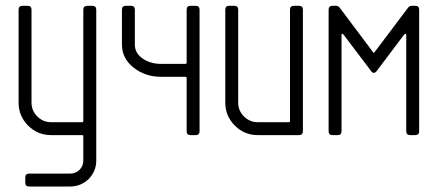

<svg xmlns="http://www.w3.org/2000/svg" viewBox="-20 -475 1539 675"><path d="M159.7 0Q112.3 0 78.9 -33.4Q45.4 -66.9 45.4 -114.3V-440.9Q45.4 -454.6 59.1 -454.6H77.1Q90.8 -454.6 90.8 -440.9V-114.3Q90.8 -85.9 111.1 -65.7Q131.3 -45.4 159.7 -45.4H268.6Q272.9 -45.4 272.9 -49.8V-440.9Q272.9 -454.6 287.6 -454.6H304.2Q318.4 -454.6 318.4 -440.9V89.8Q318.4 126 292 154.3Q263.7 180.7 227.1 180.7H82.5Q68.8 180.7 68.8 167V148.9Q68.8 135.3 82.5 135.3H227.1Q246.1 135.3 259.5 122.1Q272.9 108.9 272.9 89.8V2.9Q272.9 0 268.6 0Z M454.1 -318.4Q454.1 -288.1 481.4 -269.3Q508.8 -250.5 544.9 -250.5H631.8Q636.2 -250.5 636.2 -254.9V-440.9Q636.2 -454.6 649.9 -454.6H667.5Q681.6 -454.6 681.6 -440.9V-13.7Q681.6 0 667.5 0H649.9Q636.2 0 636.2 -13.7V-200.7Q636.2 -205.1 631.8 -205.1H544.9Q490.7 -205.1 449.7 -237.3Q408.7 -269.5 408.7 -318.4V-440.9Q408.7 -454.6 422.4 -454.6H440.4Q454.1 -454.6 454.1 -440.9Z M817.4 -114.3Q817.4 -85.9 837.6 -65.7Q857.9 -45.4 886.2 -45.4H995.1Q999.5 -45.4 999.5 -49.8V-440.9Q999.5 -454.6 1014.2 -454.6H1030.8Q1044.9 -454.6 1044.9 -440.9V-13.7Q1044.9 0 1030.8 0H886.2Q838.9 0 805.4 -33.7Q772 -67.4 772 -114.3V-440.9Q772 -454.6 785.6 -454.6H803.7Q817.4 -454.6 817.4 -440.9Z M1408.2 -13.7V-351.1Q1408.2 -355 1406.2 -356.2Q1404.3 -357.4 1400.4 -353L1305.7 -227.1Q1293.5 -210.4 1283.2 -227.1L1188 -353Q1185.1 -356.4 1183.6 -356.4Q1180.7 -356.4 1180.7 -351.1V-13.7Q1180.7 0 1167 0H1148.9Q1135.3 0 1135.3 -13.7V-440.9Q1135.3 -454.6 1148.9 -454.6H1161.6Q1168 -454.6 1173.3 -449.2L1290.5 -293Q1293.5 -286.1 1297.9 -293L1415.5 -449.2Q1420.9 -454.6 1427.2 -454.6H1439.9Q1453.6 -454.6 1453.6 -440.9V-13.7Q1453.6 0 1439.9 0H1421.9Q1408.2 0 1408.2 -13.7Z"/></svg>

Font: GOSTRUS
Style: type A
Weight: 200
Designer: Юрий и Татьяна Кривогуз
Version: Version 01.0